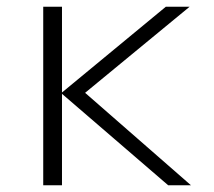

<svg xmlns="http://www.w3.org/2000/svg" viewBox="-20 -553 640 573"><path d="M165 0V-273L482 0H550L234 -276L546 -533H475L165 -277V-533H109V0Z"/></svg>

Font: Noto Sans Mono UI Light
Style: Regular
Weight: 300
Designer: Monotype Design team
Foundry: Monotype Imaging Inc.
Version: 1.000